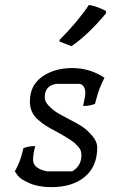

<svg xmlns="http://www.w3.org/2000/svg" viewBox="-20 -760 494 790"><path d="M315 -122Q315 -141 305 -152.5Q295 -164 289.5 -169.5Q284 -175 271 -183.5Q258 -192 253 -195Q228 -210 204.5 -222.5Q181 -235 168.5 -243Q156 -251 137 -267Q103 -296 103 -342Q103 -409 153.5 -444.5Q204 -480 277 -480Q350 -480 410 -440Q387 -397 375 -348L371 -333Q351 -324 322 -324Q331 -365 331 -376Q331 -408 309 -415H212Q164 -408 164 -359Q164 -342 181 -324.5Q198 -307 215 -296.5Q232 -286 263.5 -270Q295 -254 316 -240.5Q337 -227 358.5 -202.5Q380 -178 380 -153Q380 -75 329 -32.5Q278 10 191 10Q138 10 100.5 -6.5Q63 -23 52 -39L41 -55Q63 -93 73 -137L76 -150Q96 -159 125 -159Q116 -126 116 -102Q116 -67 173 -55H277Q315 -77 315 -122ZM346 -740Q379 -734 416 -715V-705Q342 -616 274 -570L225 -589V-596Q297 -667 346 -740Z"/></svg>

Font: Kotta One
Style: Regular
Weight: 400
Designer: Ania Kruk
Foundry: Ania Kruk
Version: Version 1.001